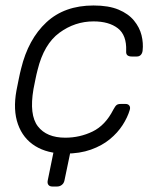

<svg xmlns="http://www.w3.org/2000/svg" viewBox="-20 -550 575 700"><path d="M171 130Q161 130 156.5 124Q152 118 154 108L176 0L245 -36L215 108Q213 118 205.5 124Q198 130 188 130ZM218 10Q153 10 108.5 -17.5Q64 -45 45.5 -97Q27 -149 40 -220Q43 -235 48 -260Q53 -285 57 -300Q83 -407 149 -468.5Q215 -530 321 -530Q376 -530 412 -515Q448 -500 468.5 -475Q489 -450 496 -421.5Q503 -393 500 -366Q499 -356 493.5 -350Q488 -344 479 -344H460Q450 -344 444.5 -348.5Q439 -353 440 -365Q442 -422 409.5 -447Q377 -472 321 -472Q253 -472 196.5 -430.5Q140 -389 117 -295Q113 -280 109 -260Q105 -240 102 -225Q86 -131 118 -89.5Q150 -48 218 -48Q271 -48 317.5 -70.5Q364 -93 393 -150Q400 -163 405 -167Q410 -171 420 -171H438Q447 -171 451.5 -165Q456 -159 453 -149Q445 -122 427 -94Q409 -66 380.5 -42.5Q352 -19 311.5 -4.5Q271 10 218 10Z"/></svg>

Font: Rubik Light Light
Style: Italic
Weight: 300
Italic angle: -12°
Version: Version 2.104